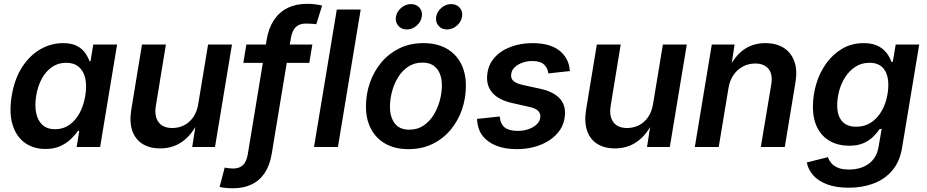

<svg xmlns="http://www.w3.org/2000/svg" viewBox="-20 -778 4905 1016"><path d="M220.2 10.3Q155.8 10.3 110.4 -23.2Q64.9 -56.6 46.1 -119.4Q27.3 -182.1 42 -270.5Q56.6 -360.4 96.9 -422.6Q137.2 -484.9 193.6 -517.3Q250 -549.8 313.5 -549.8Q359.9 -549.8 388.2 -534.4Q416.5 -519 431.6 -496.8Q446.8 -474.6 453.6 -454.1H459L473.6 -542.5H599.6L509.8 0H385.7L399.4 -85.4H392.1Q377.9 -64 355 -42Q332 -20 299.1 -4.9Q266.1 10.3 220.2 10.3ZM272 -94.2Q314 -94.2 346.4 -116.7Q378.9 -139.2 400.6 -178.7Q422.4 -218.3 431.2 -271Q439.9 -324.2 431.2 -363.3Q422.4 -402.3 397 -424.1Q371.6 -445.8 330.1 -445.8Q287.6 -445.8 254.9 -423.1Q222.2 -400.4 200.9 -361.1Q179.7 -321.8 171.4 -271Q163.1 -219.7 171.4 -179.7Q179.7 -139.6 204.8 -116.9Q230 -94.2 272 -94.2Z M827.6 7.3Q772 7.3 733.9 -16.6Q695.8 -40.5 679.9 -86.4Q664.1 -132.3 674.8 -198.2L731.4 -542.5H857.9L804.7 -217.8Q795.9 -163.1 818.8 -131.8Q841.8 -100.6 891.6 -100.6Q925.3 -100.6 953.9 -115Q982.4 -129.4 1002.2 -157.5Q1022 -185.5 1028.8 -226.1L1081.1 -542.5H1207.5L1117.7 0H997.1L1018.1 -134.8H1029.3Q994.6 -63.5 944.1 -28.1Q893.6 7.3 827.6 7.3Z M1632.8 -542.5 1616.7 -445.3H1267.6L1283.7 -542.5ZM1212.9 218.3Q1200.2 218.3 1187.7 217.5Q1175.3 216.8 1164.1 215.3Q1152.8 213.9 1142.1 211.4L1168.9 108.9Q1177.7 110.8 1191.2 112.3Q1204.6 113.8 1212.9 113.8Q1246.6 113.8 1265.4 95.9Q1284.2 78.1 1291 39.1L1391.1 -567.9Q1401.4 -629.4 1429.4 -671.6Q1457.5 -713.9 1502 -735.8Q1546.4 -757.8 1605.5 -757.8Q1627.4 -757.8 1646.5 -755.4Q1665.5 -752.9 1684.6 -748.5L1653.8 -649.9Q1644 -651.4 1629.2 -652.3Q1614.3 -653.3 1598.1 -653.3Q1564 -653.3 1544.9 -634.5Q1525.9 -615.7 1519 -575.7L1418 35.2Q1408.2 95.2 1381.6 136Q1355 176.8 1312.3 197.5Q1269.5 218.3 1212.9 218.3Z M1888.7 -727.5 1768.1 0H1641.6L1762.2 -727.5Z M2141.6 11.2Q2070.8 11.2 2020.5 -16.8Q1970.2 -44.9 1943.4 -95.7Q1916.5 -146.5 1916.5 -214.4Q1916.5 -279.8 1937.3 -339.8Q1958 -399.9 1997.6 -447.3Q2037.1 -494.6 2093.3 -522.2Q2149.4 -549.8 2220.2 -549.8Q2291 -549.8 2341.3 -522Q2391.6 -494.1 2418.5 -443.4Q2445.3 -392.6 2445.3 -324.2Q2445.3 -258.3 2424.6 -198.2Q2403.8 -138.2 2364.3 -90.8Q2324.7 -43.5 2268.6 -16.1Q2212.4 11.2 2141.6 11.2ZM2146 -91.8Q2189.5 -91.8 2221.9 -114Q2254.4 -136.2 2275.6 -171.4Q2296.9 -206.5 2307.6 -247.6Q2318.4 -288.6 2318.4 -326.2Q2318.4 -361.8 2307.1 -388.9Q2295.9 -416 2273.2 -431.4Q2250.5 -446.8 2215.3 -446.8Q2172.4 -446.8 2139.9 -425Q2107.4 -403.3 2085.9 -367.9Q2064.5 -332.5 2054 -291.7Q2043.5 -251 2043.5 -212.4Q2043.5 -159.2 2068.6 -125.5Q2093.8 -91.8 2146 -91.8ZM2345.2 -622.1Q2316.9 -622.1 2300.3 -641.8Q2283.7 -661.6 2288.1 -689.5Q2293 -717.3 2316.2 -736.8Q2339.4 -756.3 2367.7 -756.3Q2396.5 -756.3 2413.1 -736.8Q2429.7 -717.3 2424.8 -689.5Q2420.4 -661.6 2397 -641.8Q2373.5 -622.1 2345.2 -622.1ZM2132.8 -622.1Q2104 -622.1 2087.4 -641.8Q2070.8 -661.6 2075.2 -689.5Q2080.1 -717.3 2103.3 -736.8Q2126.5 -756.3 2154.8 -756.3Q2183.6 -756.3 2200.2 -736.8Q2216.8 -717.3 2211.9 -689.5Q2207.5 -661.6 2184.3 -641.8Q2161.1 -622.1 2132.8 -622.1Z M2714.8 11.2Q2652.8 11.2 2606.7 -6.8Q2560.5 -24.9 2534.4 -58.6Q2508.3 -92.3 2504.9 -139.2Q2504.9 -141.6 2504.6 -144Q2504.4 -146.5 2504.4 -148.9L2624.5 -161.6Q2627.9 -121.1 2651.1 -103.3Q2674.3 -85.4 2719.2 -85.4Q2750.5 -85.4 2776.6 -94.5Q2802.7 -103.5 2819.8 -119.6Q2836.9 -135.7 2838.9 -157.2Q2841.3 -177.7 2827.1 -191.7Q2813 -205.6 2778.8 -212.9L2689.5 -232.9Q2619.1 -249 2585.9 -286.6Q2552.7 -324.2 2558.1 -380.9Q2562.5 -433.6 2595.7 -471.7Q2628.9 -509.8 2681.6 -529.8Q2734.4 -549.8 2796.9 -549.8Q2887.2 -549.8 2936.3 -513.2Q2985.4 -476.6 2993.7 -417Q2994.1 -413.6 2994.9 -409.7Q2995.6 -405.8 2995.6 -401.9L2881.8 -389.6Q2877.9 -418.9 2858.4 -437Q2838.9 -455.1 2796.4 -455.1Q2769.5 -455.1 2744.6 -446.3Q2719.7 -437.5 2703.4 -421.9Q2687 -406.2 2685.1 -384.8Q2682.1 -363.3 2696.5 -349.9Q2710.9 -336.4 2748 -328.1L2837.4 -308.6Q2908.7 -293 2941.7 -257.1Q2974.6 -221.2 2969.2 -166Q2965.8 -125 2944.6 -92.3Q2923.3 -59.6 2888.4 -36.4Q2853.5 -13.2 2809.1 -1Q2764.6 11.2 2714.8 11.2Z M3234.4 7.3Q3178.7 7.3 3140.6 -16.6Q3102.5 -40.5 3086.7 -86.4Q3070.8 -132.3 3081.5 -198.2L3138.2 -542.5H3264.6L3211.4 -217.8Q3202.6 -163.1 3225.6 -131.8Q3248.5 -100.6 3298.3 -100.6Q3332 -100.6 3360.6 -115Q3389.2 -129.4 3408.9 -157.5Q3428.7 -185.5 3435.5 -226.1L3487.8 -542.5H3614.3L3524.4 0H3403.8L3424.8 -134.8H3436Q3401.4 -63.5 3350.8 -28.1Q3300.3 7.3 3234.4 7.3Z M3835 -312.5 3783.2 0H3656.7L3746.6 -542.5H3867.2L3846.7 -408.2L3834.5 -412.1Q3868.2 -481.9 3916.7 -515.9Q3965.3 -549.8 4030.3 -549.8Q4087.9 -549.8 4127.4 -524.7Q4167 -499.5 4183.6 -452.6Q4200.2 -405.8 4189 -340.3L4132.8 0H4005.9L4061 -329.1Q4070.3 -384.8 4046.9 -413.3Q4023.4 -441.9 3976.6 -441.9Q3941.4 -441.9 3911.6 -426.3Q3881.8 -410.6 3861.8 -381.8Q3841.8 -353 3835 -312.5Z M4471.2 215.3Q4403.3 215.3 4356.2 197.3Q4309.1 179.2 4282.5 148.7Q4255.9 118.2 4249.5 81.5L4360.8 53.7Q4366.2 69.3 4378.2 84.2Q4390.1 99.1 4412.8 109.1Q4435.5 119.1 4472.7 119.1Q4534.7 119.1 4576.7 88.9Q4618.7 58.6 4628.9 0L4645.5 -96.2L4634.8 -95.2Q4620.6 -73.7 4599.6 -53.5Q4578.6 -33.2 4548.1 -20Q4517.6 -6.8 4473.6 -6.8Q4417.5 -6.8 4374 -30.3Q4330.6 -53.7 4306.2 -99.9Q4281.7 -146 4281.7 -213.4Q4281.7 -275.4 4299.8 -335.2Q4317.9 -395 4352.8 -443.4Q4387.7 -491.7 4437.5 -520.8Q4487.3 -549.8 4550.3 -549.8Q4586.4 -549.8 4612.1 -540.3Q4637.7 -530.8 4654.8 -515.4Q4671.9 -500 4682.1 -482.7Q4692.4 -465.3 4697.3 -450.2L4704.6 -451.7L4719.7 -542.5H4844.2L4753.4 4.4Q4741.2 77.6 4701.4 124.3Q4661.6 170.9 4602.3 193.1Q4543 215.3 4471.2 215.3ZM4510.7 -107.4Q4553.7 -107.4 4585.4 -127.2Q4617.2 -147 4638.4 -179.4Q4659.7 -211.9 4670.2 -251.2Q4680.7 -290.5 4680.7 -329.6Q4680.7 -383.3 4655.8 -414.6Q4630.9 -445.8 4581.1 -445.8Q4539.6 -445.8 4507.8 -425.5Q4476.1 -405.3 4454.1 -372.1Q4432.1 -338.9 4421.1 -299.1Q4410.2 -259.3 4410.2 -219.7Q4410.2 -167 4435.3 -137.2Q4460.4 -107.4 4510.7 -107.4Z"/></svg>

Font: Inter 16pt SemiBold
Style: Italic
Weight: 600
Italic angle: -9.3988°
Version: Version 4.001;git-66647c0bb